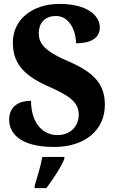

<svg xmlns="http://www.w3.org/2000/svg" viewBox="-20 -744 592 985"><path d="M258 10C416 10 518 -77 518 -206C518 -304 472 -368 338 -426C206 -482 179 -522 179 -573C179 -632 216 -662 267 -662C336 -662 370 -586 370 -522C457 -522 492 -556 492 -603C492 -664 428 -724 285 -724C150 -724 46 -647 46 -526C46 -430 89 -363 223 -303C325 -258 384 -225 384 -156C384 -99 344 -51 275 -51C205 -51 140 -105 139 -227C81 -227 27 -202 27 -129C27 -68 74 10 258 10ZM158 208V221H218C250 178 294 113 310 71V61H197C190 104 170 169 158 208Z"/></svg>

Font: Noto Serif Armenian SemiCondensed
Style: Bold
Weight: 700
Width: 4
Designer: Monotype Design Team
Foundry: Monotype Imaging Inc.
Version: Version 2.008